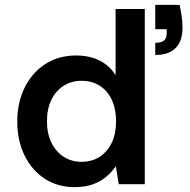

<svg xmlns="http://www.w3.org/2000/svg" viewBox="-20 -757 780 789"><path d="M286 12Q217 12 164 -22.5Q111 -57 81 -118Q51 -179 51 -257Q51 -336 81.5 -397.5Q112 -459 166.5 -494Q221 -529 293 -529Q348 -529 389.5 -508Q431 -487 455 -448V-720H575V0H468L456 -74Q440 -51 417.5 -31.5Q395 -12 363 0Q331 12 286 12ZM315 -92Q358 -92 390 -113Q422 -134 439.5 -171Q457 -208 457 -259Q457 -309 439.5 -346.5Q422 -384 390 -404.5Q358 -425 315 -425Q274 -425 241.5 -404.5Q209 -384 191 -346.5Q173 -309 173 -259Q173 -209 191 -171.5Q209 -134 241.5 -113Q274 -92 315 -92ZM618 -531V-581Q643 -581 654 -590.5Q665 -600 665 -619V-637H618V-737H718Q724 -709 727 -687.5Q730 -666 730 -643Q730 -588 701.5 -559.5Q673 -531 618 -531Z"/></svg>

Font: DM Sans 11pt SemiBold
Style: Regular
Weight: 600
Version: Version 4.004;gftools[0.9.30]